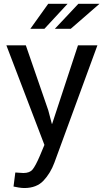

<svg xmlns="http://www.w3.org/2000/svg" viewBox="-20 -764 541 998"><path d="M231 -190.4 249.5 -120.1H251L385.3 -528.3H486.3L262.7 81.5Q242.7 135.7 206.5 174.6Q170.4 213.4 106 213.4Q94.2 213.4 77.1 210.7Q60.1 208 50.3 205.6L59.6 132.8Q58.1 132.3 77.1 133.8Q96.2 135.3 101.6 135.3Q134.3 135.3 149.4 116.9Q164.6 98.6 187 46.4L210.9 -10.7L13.2 -528.3H114.3ZM387.2 -744.1H497.1L347.7 -614.3H265.1ZM230.5 -744.1H331.1L210.9 -614.3H137.7Z"/></svg>

Font: Roboto Web
Style: Regular
Weight: 400
Designer: Google
Version: Version 1.200310; 2013